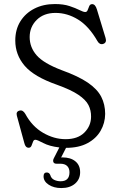

<svg xmlns="http://www.w3.org/2000/svg" viewBox="-20 -734 613 974"><path d="M315 16 290 65Q293.5 64.5 297 64.5Q338 64.5 362.2 84.2Q386.5 104 386.5 139.5Q386.5 175.5 360.5 197.8Q334.5 220 291 220Q253 220 227 203Q201 186 201 160.5Q201 141 217 141Q230 141 235 154Q240 171.5 255 178.5Q270 185.5 287.5 185.5Q332.5 185.5 332.5 140Q332.5 120 320.8 108.2Q309 96.5 285.5 96.5H266.5Q254 96.5 250.8 88Q247.5 79.5 253 69L281 14Q230.5 8 199.5 -8.5Q168.5 -25 159.5 -25Q151 -25 147.5 -15Q144 -5 139.8 5.2Q135.5 15.5 125.5 15.5Q109 15.5 103.5 -8L65.5 -147Q60 -168.5 79.5 -173Q96 -177.5 108.5 -156Q142.5 -93 198.2 -60.5Q254 -28 312.5 -28Q374.5 -28 408 -61.5Q441.5 -95 442 -141.5Q442.5 -174 428.8 -201Q415 -228 377.5 -253.2Q340 -278.5 269 -304Q153 -344.5 105.2 -400.2Q57.5 -456 57.5 -528.5Q57.5 -584 83.2 -625.5Q109 -667 154.2 -690.2Q199.5 -713.5 258.5 -713.5Q302 -713.5 332.8 -703.2Q363.5 -693 383.2 -683Q403 -673 412.5 -673Q421 -673 424.8 -683Q428.5 -693 432.8 -703Q437 -713 447.5 -713Q463.5 -713 471.5 -686.5L515.5 -541.5Q523 -517.5 503 -511Q485 -506 474 -526Q431 -601 376.2 -634.8Q321.5 -668.5 261.5 -668.5Q202 -668.5 166.2 -633Q130.5 -597.5 130.5 -546Q130.5 -494 165.8 -453.5Q201 -413 293 -378Q377.5 -347.5 425.5 -314.8Q473.5 -282 493.5 -243.2Q513.5 -204.5 513.5 -156Q513 -109.5 490.2 -70.2Q467.5 -31 423.5 -7.5Q379.5 16 315 16Z"/></svg>

Font: Fraunces 9pt SuperSoft Light
Style: Regular
Weight: 300
Version: Version 1.000;[b76b70a41]